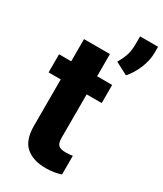

<svg xmlns="http://www.w3.org/2000/svg" viewBox="-205 -892 835 981"><g transform="rotate(30 212.5 -402.0)"><path d="M319.3 -528.3V-421.4H230.5V-165.5Q230.5 -132.8 243.2 -121.8Q255.9 -110.8 284.7 -110.8Q298.3 -110.8 308.3 -111.8Q318.4 -112.8 326.2 -114.3V-3.9Q306.6 2.4 284.7 6.1Q262.7 9.8 236.8 9.8Q162.1 9.8 119.9 -26.9Q77.6 -63.5 77.6 -148.4V-421.4H5.9V-528.3H77.6V-659.2H230.5V-528.3ZM424.8 -814.5V-779.8Q424.8 -732.4 404.3 -684.6Q383.8 -636.7 355.5 -606L282.2 -644.5Q298.3 -670.9 308.6 -700Q318.8 -729 318.8 -772V-814.5Z"/></g></svg>

Font: Vazirmatn RD FD ExtraBold
Style: Regular
Weight: 800
Designer: Saber Rastikerdar
Foundry: Saber Rastikerdar
Version: Version 33.003